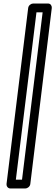

<svg xmlns="http://www.w3.org/2000/svg" viewBox="-20 -795 314 1090"><path d="M70 225 187 -725H222L105 225ZM17 250C16 261 24 275 39 275H124C135 275 150 265 152 250L274 -750C275 -761 268 -775 253 -775H168C157 -775 142 -765 140 -750Z"/></svg>

Font: Falling Sky
Style: ExtOuObl
Weight: 400
Designer: Paul D. Hunt
Foundry: Adobe Systems Incorporated
Version: Version 1.02